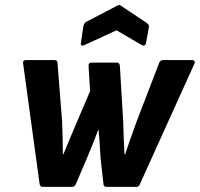

<svg xmlns="http://www.w3.org/2000/svg" viewBox="-20 -728 779 748"><path d="M145 0Q136 0 134 -13L70 -481Q68 -494 82 -494H192Q204 -494 204 -483L222 -254Q223 -223 224 -190.5Q225 -158 225 -127H227Q240 -158 252.5 -188.5Q265 -219 278 -249L331 -373L325 -471Q324 -484 337 -484H436Q446 -484 447 -471L460 -254Q461 -222 462 -190.5Q463 -159 465 -127H468Q478 -159 489.5 -191Q501 -223 512 -254L600 -483Q602 -488 605.5 -491Q609 -494 615 -494H729Q735 -494 737.5 -490.5Q740 -487 738 -481L526 -13Q524 -6 520.5 -3Q517 0 512 0H395Q383 0 383 -12L372 -110Q370 -137 368.5 -164.5Q367 -192 364 -221H362Q352 -193 340.5 -165Q329 -137 318 -110L276 -12Q271 0 262 0ZM308 -552Q302 -549 298 -551Q294 -553 295 -560L305 -627Q308 -638 316 -643L435 -705Q445 -712 452 -705L551 -639Q562 -632 560 -622L549 -561Q546 -546 533 -552L434 -610Z"/></svg>

Font: Sofia Sans Semi Condensed ExtraBold
Style: Italic
Weight: 800
Italic angle: -9°
Version: Version 4.100